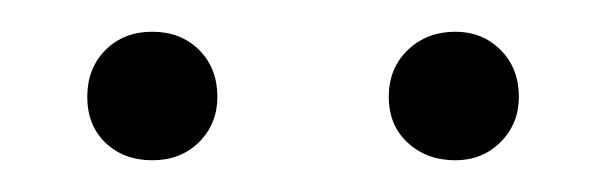

<svg xmlns="http://www.w3.org/2000/svg" viewBox="-20 -622 381 121"><path d="M76 -521Q58 -521 46.5 -532Q35 -543 35 -561Q35 -579 46.5 -590.5Q58 -602 76 -602Q94 -602 105.5 -590.5Q117 -579 117 -561Q117 -544 105.5 -532.5Q94 -521 76 -521ZM267 -521Q249 -521 237 -532Q225 -543 225 -561Q225 -579 237 -590.5Q249 -602 267 -602Q284 -602 295.5 -590.5Q307 -579 307 -561Q307 -544 295.5 -532.5Q284 -521 267 -521Z"/></svg>

Font: Ysabeau Office Light
Style: Regular
Weight: 300
Designer: Christian Thalmann (Catharsis Fonts)
Version: Version 2.001;gftools[0.9.30]; featfreeze: tnum,lnum,ss02